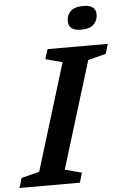

<svg xmlns="http://www.w3.org/2000/svg" viewBox="-83 -957 644 999"><g transform="rotate(-5 239.5 -457.0)"><path d="M258 -632.5 170 -656 186 -707H500.5L485.5 -656L392 -632L220.5 -74.5L308 -51L293 0H-22.5L-7 -51L87 -75ZM369 -792.5Q303.5 -792.5 303.5 -843Q303.5 -874 324 -894.2Q344.5 -914.5 390.5 -914.5Q456 -914.5 456 -865Q456 -834 435.5 -813.2Q415 -792.5 369 -792.5Z"/></g></svg>

Font: Newsreader Caption Medium
Style: Italic
Weight: 500
Italic angle: -17°
Designer: Hugues Gentile
Foundry: Production Type
Version: Version 1.001